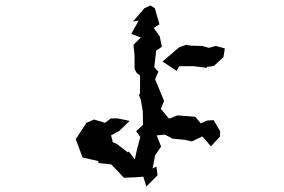

<svg xmlns="http://www.w3.org/2000/svg" viewBox="-20 -632 1040 702"><path d="M635 -459 574 -407 626 -373 635 -390H688L736 -384V-387L762 -391L797 -423L802 -455L769 -464L744 -457L719 -464L679 -465L660 -468ZM257 -123 282 -56 340 -43 339 -36 386 -31 410 -7 433 18 477 16 504 14 515 50 556 9 552 -23 538 -16 547 -64 569 -96 553 -137 583 -140 611 -125 654 -121 681 -115 720 -133 749 -100 751 -97 784 -132 785 -152 761 -193 736 -191 714 -181 694 -205 644 -209 629 -210 598 -198 568 -234 580 -263 547 -342 559 -370 544 -386 551 -447 572 -461 564 -499 542 -530 563 -543 546 -602 530 -612 508 -602 466 -553 487 -557 460 -508 495 -495 468 -468 472 -429V-380L480 -365L492 -356V-290L488 -286L495 -266L502 -226L503 -176L478 -152L493 -131L481 -87L473 -49L451 -78L447 -75L407 -106L390 -113L392 -115L386 -137L417 -154L454 -190L411 -199H385L364 -183L324 -195L296 -183Z"/></svg>

Font: チョークS
Style: Regular
Weight: 400
Designer: [Stick] Fontworks Inc.
Foundry: [Stick] Fontworks Inc.
Version: Version 1.200;FEAKit 1.0